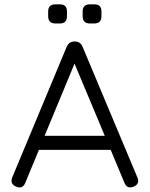

<svg xmlns="http://www.w3.org/2000/svg" viewBox="-20 -842 672 863"><path d="M52.5 -3Q23.5 -15.5 35 -44.5L279.5 -631Q290 -655.5 315 -655.5H317.5Q342 -655 351.5 -631L597.5 -44.5Q610 -15.5 580.5 -3Q551.5 8.5 539.5 -20L477.5 -168.5H155L93.5 -20Q82 9 52.5 -3ZM180.5 -231.5H451L315 -556ZM229 -736.5Q196.5 -736.5 196.5 -769.5V-790.5Q196.5 -822.5 229 -822.5H249.5Q281 -822.5 281 -790.5V-769.5Q281 -736.5 249.5 -736.5ZM384 -736.5Q351.5 -736.5 351.5 -769.5V-790.5Q351.5 -822.5 384 -822.5H404.5Q436 -822.5 436 -790.5V-769.5Q436 -736.5 404.5 -736.5Z"/></svg>

Font: Jura Light Medium
Style: Regular
Weight: 500
Version: Version 5.106